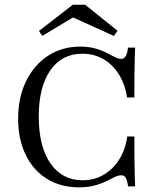

<svg xmlns="http://www.w3.org/2000/svg" viewBox="-20 -779 664 810"><path d="M312.9 11.3Q235.5 11.3 177.8 -24.6Q120.2 -60.5 88.3 -125.8Q56.5 -191.1 56.5 -278.2Q56.5 -367.7 89.9 -436.3Q123.4 -504.8 182.3 -543.5Q241.1 -582.3 317.7 -582.3Q354.8 -582.3 381.9 -574.6Q408.9 -566.9 429 -556.5Q449.2 -546 464.1 -538.3Q479 -530.6 491.1 -530.6Q503.2 -530.6 510.1 -541.9Q516.9 -553.2 520.2 -578.2H550Q549.2 -557.3 548.4 -530.6Q547.6 -504 547.2 -465.3Q546.8 -426.6 546.8 -367.7H516.1Q507.3 -425 481 -466.1Q454.8 -507.3 415.7 -529.8Q376.6 -552.4 327.4 -552.4Q241.1 -552.4 192.3 -482.3Q143.5 -412.1 143.5 -287.1Q143.5 -161.3 192.7 -89.9Q241.9 -18.5 328.2 -18.5Q377.4 -18.5 416.9 -41.5Q456.5 -64.5 482.7 -106Q508.9 -147.6 516.9 -203.2H546.8Q546.8 -146.8 547.2 -108.1Q547.6 -69.4 548.4 -41.9Q549.2 -14.5 550 7.3H520.2Q516.9 -18.5 510.5 -29Q504 -39.5 491.9 -39.5Q479 -39.5 463.3 -31.9Q447.6 -24.2 427.4 -14.1Q407.3 -4 379 3.6Q350.8 11.3 312.9 11.3ZM158.1 -627.4 144.4 -648.4 287.1 -758.9H339.5L475.8 -649.2L460.5 -627.4L266.1 -715.3L303.2 -714.5Z"/></svg>

Font: Playfair
Style: Regular
Weight: 400
Designer: Claus Eggers Sørensen
Foundry: Claus Eggers Sørensen
Version: Version 2.001;gftools[0.9.30]